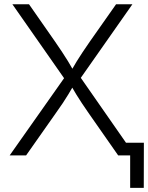

<svg xmlns="http://www.w3.org/2000/svg" viewBox="-20 -748 713 924"><path d="M26.4 0 306.2 -397V-346.2L39.6 -727.5H119.6L244.6 -548.3Q264.2 -520 278.8 -497.8Q293.5 -475.6 306.9 -453.9Q320.3 -432.1 335.4 -405.3H321.3Q336.4 -432.1 349.9 -453.9Q363.3 -475.6 378.2 -497.8Q393.1 -520 412.6 -548.3L538.6 -727.5H617.2L351.1 -348.1V-398.9L628.9 0H548.8L406.2 -204.1Q388.2 -230 374.3 -251Q360.4 -272 347.4 -293Q334.5 -314 319.8 -339.8H335.9Q321.8 -314.9 308.8 -293.7Q295.9 -272.5 281.7 -251.2Q267.6 -230 249 -204.1L105.5 0ZM606.4 156.2V0H564.5V-61H672.4L671.9 156.2Z"/></svg>

Font: Inter 17pt Light
Style: Regular
Weight: 300
Version: Version 4.001;git-66647c0bb